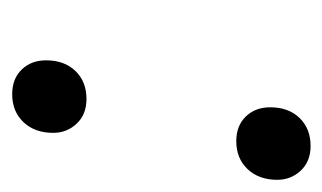

<svg xmlns="http://www.w3.org/2000/svg" viewBox="-130 -400 542 323"><g transform="rotate(90 141.5 -239.0)"><path d="M161 -422Q161 -453 179 -471.5Q197 -490 226 -490Q252 -490 267.5 -473.5Q283 -457 283 -434Q283 -403 265 -384Q247 -365 218 -365Q192 -365 176.5 -381Q161 -397 161 -422ZM82 -45Q82 -76 100 -94.5Q118 -113 147 -113Q173 -113 188.5 -96.5Q204 -80 204 -57Q204 -26 186 -7Q168 12 139 12Q113 12 97.5 -4Q82 -20 82 -45Z"/></g></svg>

Font: Heuristica
Style: Italic
Weight: 400
Italic angle: -13°
Version: Version 1.0.2